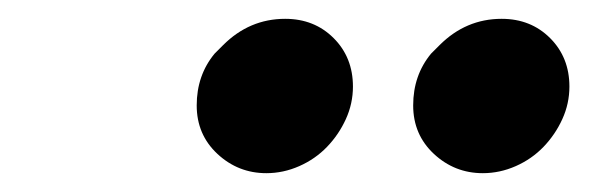

<svg xmlns="http://www.w3.org/2000/svg" viewBox="-20 -786 636 204"><path d="M263 -602Q233 -602 211 -622.5Q189 -643 189 -674Q189 -706 208 -729L217 -738Q245 -766 283 -766Q314 -766 334.5 -745.5Q355 -725 355 -694Q355 -676 347.5 -659.5Q340 -643 327.5 -630Q315 -617 298 -609.5Q281 -602 263 -602ZM493 -602Q463 -602 441 -622.5Q419 -643 419 -674Q419 -706 438 -729L447 -738Q475 -766 513 -766Q544 -766 564.5 -745.5Q585 -725 585 -694Q585 -676 577.5 -659.5Q570 -643 557.5 -630Q545 -617 528 -609.5Q511 -602 493 -602Z"/></svg>

Font: Rosa Sans Black
Style: Italic
Weight: 900
Italic angle: -12°
Designer: Pentagram / MCKL
Foundry: Pentagram / MCKL
Version: Version 1.005;September 16, 2019;FontCreator 11.5.0.2425 64-